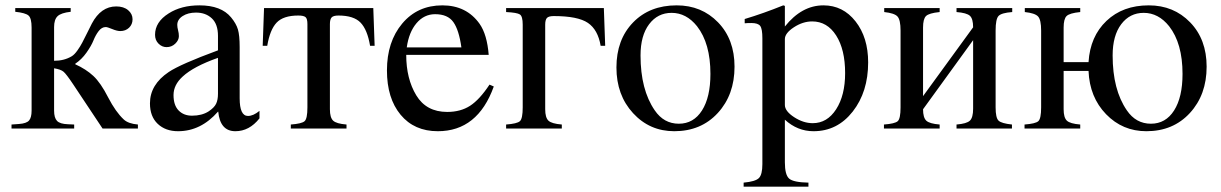

<svg xmlns="http://www.w3.org/2000/svg" viewBox="-20 -480 4561 717"><path d="M495 0H363L254 -164Q228 -203 217.5 -212Q207 -221 182 -225V-67Q182 -40 193 -28.5Q204 -17 234 -16L257 -15V0H23V-15L51 -17Q79 -19 88.5 -30Q98 -41 98 -67V-377Q98 -412 86.5 -422Q75 -432 37 -436V-450H244V-436Q208 -432 195 -419.5Q182 -407 182 -379V-253Q220 -253 248 -270Q258 -276 269 -291.5Q280 -307 287 -320.5Q294 -334 306 -358Q318 -382 323 -392Q357 -456 414 -456Q442 -456 458.5 -442Q475 -428 475 -408Q475 -389 462 -376.5Q449 -364 429 -364Q417 -364 399 -371.5Q381 -379 375 -379Q360 -379 348.5 -364Q337 -349 329 -329Q321 -309 303 -283.5Q285 -258 261 -242V-240Q301 -222 328.5 -196.5Q356 -171 384 -116Q412 -62 442 -34Q459 -18 495 -15Z M949 -66V-38Q911 10 859 10Q802 10 795 -63H794Q730 10 645 10Q598 10 569 -17.5Q540 -45 540 -94Q540 -164 610 -211Q653 -240 794 -292V-346Q794 -390 771 -411.5Q748 -433 712 -433Q682 -433 662 -420Q642 -407 642 -387Q642 -378 645 -367Q648 -356 648 -345Q648 -330 634.5 -317Q621 -304 602 -304Q585 -304 572 -317Q559 -330 559 -350Q559 -398 610 -430Q657 -460 725 -460Q806 -460 843 -415Q862 -392 868.5 -370Q875 -348 875 -304V-113Q875 -47 906 -47Q926 -47 949 -66ZM794 -130V-264Q703 -232 662 -194Q628 -163 628 -125Q628 -87 647 -67.5Q666 -48 697 -48Q734 -48 759 -64Q780 -78 787 -92.5Q794 -107 794 -130Z M1379 -309H1362Q1352 -369 1326.5 -395.5Q1301 -422 1244 -422Q1225 -422 1218.5 -415Q1212 -408 1212 -390V-72Q1212 -41 1224 -29.5Q1236 -18 1274 -15V0H1066V-15Q1107 -18 1117.5 -27.5Q1128 -37 1128 -79V-390Q1128 -410 1121 -416Q1114 -422 1094 -422Q1038 -422 1013 -395.5Q988 -369 978 -309H961L966 -450H1374Z M1808 -164 1824 -157Q1764 10 1615 10Q1527 10 1476 -51.5Q1425 -113 1425 -217Q1425 -324 1482 -392Q1539 -460 1632 -460Q1722 -460 1771 -391Q1799 -351 1805 -275H1497Q1497 -186 1534.5 -124Q1572 -62 1650 -62Q1700 -62 1735.5 -85Q1771 -108 1808 -164ZM1499 -303H1703Q1694 -368 1673 -397.5Q1652 -427 1605 -427Q1564 -427 1535.5 -393.5Q1507 -360 1499 -303Z M2240 -309H2223Q2213 -369 2175.5 -394.5Q2138 -420 2048 -420Q2029 -420 2022.5 -413Q2016 -406 2016 -388V-72Q2016 -41 2028 -29.5Q2040 -18 2078 -15V0H1870V-15Q1911 -18 1921.5 -27.5Q1932 -37 1932 -79V-388Q1932 -419 1921.5 -426Q1911 -433 1870 -435V-450H2235Z M2723 -231Q2723 -126 2660.5 -58Q2598 10 2498 10Q2406 10 2344 -57.5Q2282 -125 2282 -228Q2282 -332 2344 -396Q2406 -460 2507 -460Q2600 -460 2661.5 -396.5Q2723 -333 2723 -231ZM2633 -204Q2633 -318 2583 -382Q2543 -432 2488 -432Q2436 -432 2404 -389.5Q2372 -347 2372 -273Q2372 -145 2425 -68Q2459 -18 2515 -18Q2570 -18 2601.5 -67.5Q2633 -117 2633 -204Z M2911 -458V-381Q2974 -460 3055 -460Q3128 -460 3175 -400Q3222 -340 3222 -247Q3222 -137 3164.5 -63.5Q3107 10 3018 10Q2958 10 2911 -33V126Q2911 173 2927 187Q2943 201 2999 202V217H2757V202Q2801 198 2814 185Q2827 172 2827 133V-337Q2827 -372 2819 -383Q2811 -394 2786 -394Q2770 -394 2761 -393V-409Q2831 -430 2905 -460ZM2911 -334V-88Q2911 -65 2945.5 -42.5Q2980 -20 3015 -20Q3069 -20 3102.5 -72Q3136 -124 3136 -207Q3136 -295 3102.5 -347.5Q3069 -400 3013 -400Q2978 -400 2944.5 -378Q2911 -356 2911 -334Z M3760 -450V-435Q3720 -432 3709 -420.5Q3698 -409 3698 -366V-79Q3698 -40 3709 -29.5Q3720 -19 3759 -15V0H3552V-15Q3590 -18 3602 -29.5Q3614 -41 3614 -74V-330L3427 -72Q3427 -41 3439 -29.5Q3451 -18 3489 -15V0H3281V-15Q3322 -18 3332.5 -27.5Q3343 -37 3343 -79V-366Q3343 -406 3331.5 -418.5Q3320 -431 3282 -435V-450H3489V-435Q3449 -431 3438 -420Q3427 -409 3427 -377V-121L3614 -378Q3614 -410 3602 -421Q3590 -432 3552 -435V-450Z M3952 -248H4045Q4051 -344 4112 -402Q4173 -460 4270 -460Q4363 -460 4424.5 -396.5Q4486 -333 4486 -231Q4486 -126 4423.5 -58Q4361 10 4261 10Q4172 10 4110.5 -53.5Q4049 -117 4045 -215H3952V-72Q3952 -41 3964 -29.5Q3976 -18 4014 -15V0H3806V-15Q3847 -18 3857.5 -27.5Q3868 -37 3868 -79V-366Q3868 -406 3856.5 -418.5Q3845 -431 3807 -435V-450H4014V-435Q3974 -431 3963 -420Q3952 -409 3952 -377ZM4396 -204Q4396 -318 4346 -382Q4306 -432 4251 -432Q4199 -432 4167 -389.5Q4135 -347 4135 -273Q4135 -145 4188 -68Q4222 -18 4278 -18Q4333 -18 4364.5 -67.5Q4396 -117 4396 -204Z"/></svg>

Font: STIX
Style: Regular
Weight: 400
Designer: MicroPress Inc., with final additions and corrections provided by Coen Hoffman, Elsevier (retired)
Version: Version 1.1.1